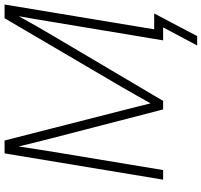

<svg xmlns="http://www.w3.org/2000/svg" viewBox="-42 -726 924 881"><g transform="rotate(-90 420.5 -286.0)"><path d="M36.1 0 156.7 -727.5H215.8L354.5 -184.1Q361.8 -155.8 370.4 -121.6Q378.9 -87.4 386.2 -57.6Q403.3 -87.9 422.9 -122.6Q442.4 -157.2 459 -186L776.9 -727.5H839.8L719.2 0H675.3L760.3 -511.2Q766.1 -547.4 772.7 -585.9Q779.3 -624.5 786.1 -662.6Q762.7 -620.1 740.5 -581.1Q718.3 -542 698.7 -509.3L397.5 0H358.4L226.1 -511.2Q209 -576.7 188.5 -663.1Q182.6 -624 176.5 -585Q170.4 -545.9 164.6 -509.3L80.1 0ZM651.9 156.2 734.9 0H683.6L690.4 -41H798.8L694.8 156.2Z"/></g></svg>

Font: Inter Display ExtraLight
Style: Italic
Weight: 200
Italic angle: -9.39999°
Designer: Rasmus Andersson
Foundry: rsms
Version: Version 4.000;git-a52131595